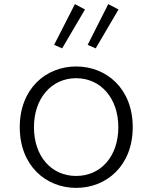

<svg xmlns="http://www.w3.org/2000/svg" viewBox="-20 -899 740 933"><path d="M243 -681 282 -664 393 -853 344 -879ZM406 -681 445 -664 556 -853 506 -879ZM76 -281C76 -94 203 14 350 14C498 14 625 -94 625 -281C625 -468 498 -576 350 -576C203 -576 76 -468 76 -281ZM555 -281C555 -139 470 -44 350 -44C230 -44 145 -139 145 -281C145 -421 230 -519 350 -519C470 -519 555 -421 555 -281Z"/></svg>

Font: Kawkab Mono Light
Style: Regular
Weight: 300
Monospace: yes
Designer: Abdullah Arif
Foundry: Abdullah Arif
Version: Version 1.000;PS 000.500;hotconv 1.0.88;makeotf.lib2.5.64775